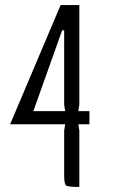

<svg xmlns="http://www.w3.org/2000/svg" viewBox="-20 -740 450 760"><path d="M294 0H292Q249 0 241.5 -6Q234 -12 234 -46V-223L238 -248H20L220 -720H294V-325L290 -300H334V-248H290L294 -223ZM234 -620H226L112 -300H238L234 -325Z"/></svg>

Font: Economica
Style: Regular
Weight: 400
Designer: Vicente Lamonaca
Foundry: Vicente Lamonaca
Version: Version 1.101